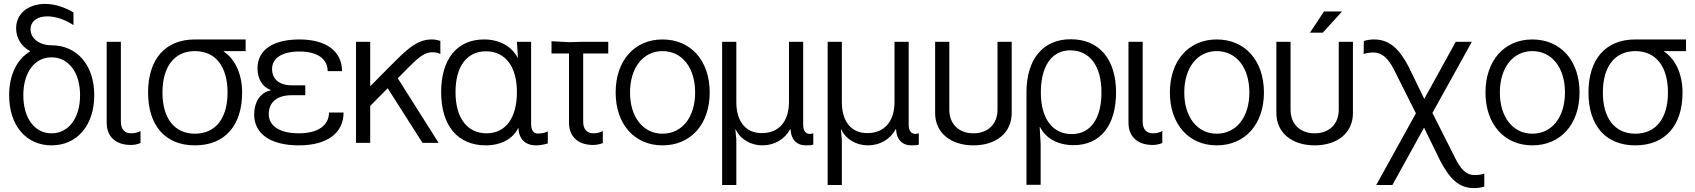

<svg xmlns="http://www.w3.org/2000/svg" viewBox="-20 -735 8721 988"><path d="M245 -502C182 -502 137 -538 137 -584C137 -659 248 -677 358 -606V-671C214 -758 63 -708 63 -589C63 -539 90 -496 136 -471C68 -432 27 -350 27 -245C27 -90 114 13 245 13C377 13 465 -90 465 -245C465 -399 377 -502 245 -502ZM100 -245C100 -362 158 -440 245 -440C333 -440 392 -362 392 -245C392 -127 333 -49 245 -49C158 -49 100 -127 100 -245Z M529 -104C529 -32 575 11 654 11C671 11 689 7 703 1V-61C692 -54 674 -49 654 -49C621 -49 602 -71 602 -108V-520H529Z M983 -532C831 -532 742 -431 742 -259C742 -88 831 13 983 13C1136 13 1226 -88 1226 -259C1226 -352 1191 -430 1131 -470V-472H1244V-532ZM816 -259C816 -393 878 -472 983 -472C1089 -472 1151 -393 1151 -259C1151 -126 1089 -47 983 -47C878 -47 816 -126 816 -259Z M1363 -148C1363 -209 1406 -245 1480 -245H1551V-296H1480C1417 -296 1380 -328 1380 -380C1380 -437 1433 -470 1521 -470C1612 -470 1666 -433 1666 -369H1740C1740 -471 1659 -532 1521 -532C1385 -532 1305 -478 1305 -384C1305 -328 1331 -287 1373 -272V-270C1320 -259 1288 -212 1288 -145C1288 -46 1373 13 1518 13C1663 13 1748 -50 1748 -156H1673C1673 -89 1615 -49 1518 -49C1420 -49 1363 -86 1363 -148Z M1812 -520V0H1885V-190L1975 -281L2154 0H2237L2027 -332L2077 -383C2121 -426 2158 -466 2203 -466C2223 -466 2236 -463 2246 -457V-524C2232 -529 2219 -532 2201 -532C2119 -532 2063 -469 1984 -391L1887 -293H1885V-520Z M2480 13C2557 13 2619 -20 2646 -75H2648C2650 -20 2683 13 2738 13C2758 13 2780 9 2799 3V-59C2789 -52 2769 -48 2746 -48C2725 -48 2713 -66 2713 -98V-520H2640L2645 -439H2643C2613 -497 2549 -532 2471 -532C2332 -532 2250 -431 2250 -261C2250 -89 2335 13 2480 13ZM2324 -261C2324 -393 2382 -471 2481 -471C2580 -471 2640 -393 2640 -261C2640 -128 2582 -49 2484 -49C2384 -49 2324 -128 2324 -261Z M2908 -104C2908 -32 2954 11 3033 11C3050 11 3068 7 3082 1V-61C3071 -54 3053 -49 3033 -49C3000 -49 2981 -71 2981 -108V-460H3110V-520H2981L2908 -518L2818 -523V-460H2908Z M3389 -532C3245 -532 3148 -423 3148 -259C3148 -96 3245 13 3389 13C3535 13 3632 -96 3632 -259C3632 -423 3535 -532 3389 -532ZM3222 -259C3222 -387 3290 -472 3389 -472C3490 -472 3557 -387 3557 -259C3557 -132 3490 -47 3389 -47C3290 -47 3222 -132 3222 -259Z M3696 217H3769V-17L3764 -69H3766C3789 -18 3844 13 3903 13C3965 13 4018 -18 4046 -70H4048C4050 -18 4079 13 4127 13C4145 13 4160 12 4165 9V-50C4161 -47 4154 -46 4146 -46C4126 -46 4113 -63 4113 -92V-520H4040V-211C4040 -110 3988 -50 3900 -50C3817 -50 3769 -110 3769 -210V-520H3696Z M4239 217H4312V-17L4307 -69H4309C4332 -18 4387 13 4446 13C4508 13 4561 -18 4589 -70H4591C4593 -18 4622 13 4670 13C4688 13 4703 12 4708 9V-50C4704 -47 4697 -46 4689 -46C4669 -46 4656 -63 4656 -92V-520H4583V-211C4583 -110 4531 -50 4443 -50C4360 -50 4312 -110 4312 -210V-520H4239Z M4989 13C5108 13 5186 -53 5186 -153V-520H5113V-170C5113 -97 5064 -49 4989 -49C4914 -49 4865 -97 4865 -170V-520H4792V-153C4792 -53 4871 13 4989 13Z M5490 -533C5347 -533 5262 -431 5262 -259V216H5335V5L5330 -81H5332C5361 -23 5425 12 5504 12C5642 12 5723 -89 5723 -259C5723 -431 5636 -533 5490 -533ZM5336 -259C5336 -395 5392 -476 5487 -476C5588 -476 5648 -395 5648 -259C5648 -125 5592 -45 5495 -45C5396 -45 5336 -125 5336 -259Z M5787 -104C5787 -32 5833 11 5912 11C5929 11 5947 7 5961 1V-61C5950 -54 5932 -49 5912 -49C5879 -49 5860 -71 5860 -108V-520H5787Z M6241 -532C6097 -532 6000 -423 6000 -259C6000 -96 6097 13 6241 13C6387 13 6484 -96 6484 -259C6484 -423 6387 -532 6241 -532ZM6074 -259C6074 -387 6142 -472 6241 -472C6342 -472 6409 -387 6409 -259C6409 -132 6342 -47 6241 -47C6142 -47 6074 -132 6074 -259Z M6745 13C6864 13 6942 -53 6942 -153V-520H6869V-170C6869 -97 6820 -49 6745 -49C6670 -49 6621 -97 6621 -170V-520H6548V-153C6548 -53 6627 13 6745 13ZM6721 -567H6787L6886 -676H6793Z M7469 80 7351 -154 7554 -520H7471L7309 -226L7230 -389C7181 -483 7131 -532 7050 -532C7033 -532 7013 -529 6998 -524L6997 -457C7009 -462 7030 -465 7048 -465C7091 -465 7123 -435 7152 -379L7266 -152L7062 217H7145L7308 -78L7390 90C7439 183 7485 233 7566 233C7583 233 7603 230 7618 225V158C7607 163 7586 166 7568 166C7525 166 7497 136 7469 80Z M7865 -532C7721 -532 7624 -423 7624 -259C7624 -96 7721 13 7865 13C8011 13 8108 -96 8108 -259C8108 -423 8011 -532 7865 -532ZM7698 -259C7698 -387 7766 -472 7865 -472C7966 -472 8033 -387 8033 -259C8033 -132 7966 -47 7865 -47C7766 -47 7698 -132 7698 -259Z M8395 -532C8243 -532 8154 -431 8154 -259C8154 -88 8243 13 8395 13C8548 13 8638 -88 8638 -259C8638 -352 8603 -430 8543 -470V-472H8656V-532ZM8228 -259C8228 -393 8290 -472 8395 -472C8501 -472 8563 -393 8563 -259C8563 -126 8501 -47 8395 -47C8290 -47 8228 -126 8228 -259Z"/></svg>

Font: Non Bureau Light
Style: Regular
Weight: 300
Designer: Jona Saucedo
Foundry: Non Foundry
Version: Version 1.000;FEAKit 1.0